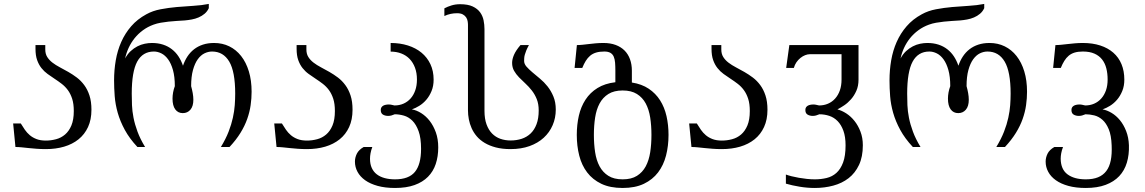

<svg xmlns="http://www.w3.org/2000/svg" viewBox="-20 -748 5824 977"><path d="M213.4 -32.7Q239.7 -32.7 265.4 -39.6Q291 -46.4 311 -63.5Q331.1 -80.6 343.3 -109.6Q355.5 -138.7 355.5 -183.1Q355.5 -219.7 347.2 -245.4Q338.9 -271 325.2 -289.6Q311.5 -308.1 293.9 -321.5Q276.4 -335 258.1 -346.9Q239.7 -358.9 222.2 -371.6Q204.6 -384.3 190.9 -401.6Q177.2 -418.9 168.9 -442.4Q160.6 -465.8 160.6 -500V-518.6H210.4V-496.1Q210.4 -473.6 220.5 -457.8Q230.5 -441.9 247.1 -429.2Q263.7 -416.5 284.7 -405.5Q305.7 -394.5 327.9 -381.8Q350.1 -369.1 371.1 -353.3Q392.1 -337.4 408.7 -314.9Q425.3 -292.5 435.3 -262Q445.3 -231.4 445.3 -189.5Q445.3 -139.2 428 -101.6Q410.6 -64 379.6 -39.1Q348.6 -14.2 306.2 -1.7Q263.7 10.7 213.4 10.7Q188 10.7 166.3 9Q144.5 7.3 125.7 5.4Q106.9 3.4 90.3 1.7Q73.7 0 58.6 0L46.9 -119.6H85.9Q95.7 -103.5 106.4 -87.9Q117.2 -72.3 131.6 -60.1Q146 -47.9 165.8 -40.3Q185.5 -32.7 213.4 -32.7Z M1042.5 -706.5Q1034.7 -689.5 1021 -678Q1007.3 -666.5 990.7 -659.4Q974.1 -652.3 955.6 -648.9Q937 -645.5 919.9 -644Q899.4 -642.6 878.4 -641.4Q857.4 -640.1 837.2 -637.9Q816.9 -635.7 797.6 -632.3Q778.3 -628.9 761.2 -622.6Q731.4 -611.8 707.3 -594Q683.1 -576.2 665 -553.7Q647 -531.2 634.8 -504.9Q622.6 -478.5 616.7 -450.7Q628.9 -473.1 645 -488Q661.1 -502.9 679.2 -512.2Q697.3 -521.5 716.3 -525.4Q735.4 -529.3 752.9 -529.3Q784.2 -529.3 809.6 -521Q835 -512.7 854.7 -497.3Q874.5 -481.9 888.4 -460.7Q902.3 -439.5 911.1 -413.6Q919.9 -439.5 933.8 -460.7Q947.8 -481.9 967.5 -497.3Q987.3 -512.7 1012.7 -521Q1038.1 -529.3 1069.3 -529.3Q1111.8 -529.3 1146.7 -512.2Q1181.6 -495.1 1207 -462.9Q1232.4 -430.7 1246.3 -384.8Q1260.3 -338.9 1260.3 -281.2Q1260.3 -247.6 1255.4 -212.9Q1250.5 -178.2 1238 -142.8Q1225.6 -107.4 1203.6 -71.8Q1181.6 -36.1 1147.9 0H1104Q1128.9 -41 1143.3 -78.1Q1157.7 -115.2 1165 -148.9Q1172.4 -182.6 1174.6 -213.1Q1176.8 -243.7 1176.8 -271.5Q1176.8 -383.3 1146.5 -434.6Q1116.2 -485.8 1059.1 -485.8Q1039.6 -485.8 1020.5 -476.6Q1001.5 -467.3 986.3 -446.3Q971.2 -425.3 961.9 -391.6Q952.6 -357.9 952.6 -309.6Q957.5 -292 960.7 -274.2Q963.9 -256.3 963.9 -240.2Q963.9 -207.5 949 -189.9Q934.1 -172.4 910.2 -172.4Q885.7 -172.4 871.8 -191.4Q857.9 -210.4 857.9 -246.1Q857.9 -261.2 860.8 -277.6Q863.8 -293.9 869.6 -309.6Q869.6 -357.9 860.1 -391.6Q850.6 -425.3 835.4 -446Q820.3 -466.8 801.3 -476.3Q782.2 -485.8 763.2 -485.8Q706.1 -485.8 678.2 -434.6Q650.4 -383.3 650.4 -271.5Q650.4 -243.7 651.6 -213.1Q652.8 -182.6 659.4 -148.9Q666 -115.2 679.7 -78.1Q693.4 -41 718.3 0H679.2Q638.7 -43.5 615 -87.2Q591.3 -130.9 579.1 -173.8Q566.9 -216.8 563.7 -258.3Q560.5 -299.8 560.5 -338.9Q560.5 -391.6 569.1 -441.2Q577.6 -490.7 596.9 -534.4Q616.2 -578.1 647.5 -614.3Q678.7 -650.4 724.6 -675.3Q757.3 -693.4 797.4 -700.9Q837.4 -708.5 879.4 -712.2Q921.4 -715.8 963.4 -718.3Q1005.4 -720.7 1042.5 -728Z M1542 -32.7Q1568.4 -32.7 1594 -39.6Q1619.6 -46.4 1639.6 -63.5Q1659.7 -80.6 1671.9 -109.6Q1684.1 -138.7 1684.1 -183.1Q1684.1 -219.7 1675.8 -245.4Q1667.5 -271 1653.8 -289.6Q1640.1 -308.1 1622.6 -321.5Q1605 -335 1586.7 -346.9Q1568.4 -358.9 1550.8 -371.6Q1533.2 -384.3 1519.5 -401.6Q1505.9 -418.9 1497.6 -442.4Q1489.3 -465.8 1489.3 -500V-518.6H1539.1V-496.1Q1539.1 -473.6 1549.1 -457.8Q1559.1 -441.9 1575.7 -429.2Q1592.3 -416.5 1613.3 -405.5Q1634.3 -394.5 1656.5 -381.8Q1678.7 -369.1 1699.7 -353.3Q1720.7 -337.4 1737.3 -314.9Q1753.9 -292.5 1763.9 -262Q1773.9 -231.4 1773.9 -189.5Q1773.9 -139.2 1756.6 -101.6Q1739.3 -64 1708.3 -39.1Q1677.2 -14.2 1634.8 -1.7Q1592.3 10.7 1542 10.7Q1516.6 10.7 1494.9 9Q1473.1 7.3 1454.3 5.4Q1435.5 3.4 1418.9 1.7Q1402.3 0 1387.2 0L1375.5 -119.6H1414.6Q1424.3 -103.5 1435.1 -87.9Q1445.8 -72.3 1460.2 -60.1Q1474.6 -47.9 1494.4 -40.3Q1514.2 -32.7 1542 -32.7Z M2101.6 -343.3Q2101.6 -377 2091.8 -403.3Q2082 -429.7 2064.5 -448Q2046.9 -466.3 2022.2 -475.8Q1997.6 -485.4 1967.8 -485.4V-529.3Q2015.6 -529.3 2055.7 -516.6Q2095.7 -503.9 2124.8 -480Q2153.8 -456.1 2170.2 -421.4Q2186.5 -386.7 2186.5 -342.8Q2186.5 -310.5 2176 -284.9Q2165.5 -259.3 2149.4 -240.5Q2133.3 -221.7 2113.5 -209.5Q2093.8 -197.3 2075.7 -191.4Q2099.1 -187.5 2123 -172.6Q2147 -157.7 2166.3 -133.1Q2185.5 -108.4 2197.8 -74.5Q2210 -40.5 2210 2Q2210 48.3 2197.3 86.4Q2184.6 124.5 2157.7 151.6Q2130.9 178.7 2089.4 193.6Q2047.9 208.5 1990.2 208.5Q1939.9 208.5 1901.9 198Q1863.8 187.5 1838.1 169.2Q1812.5 150.9 1799.3 126.5Q1786.1 102.1 1786.1 74.2Q1786.1 53.7 1795.9 33.9Q1805.7 14.2 1830.6 0H1874.5Q1868.2 17.1 1865.5 31.7Q1862.8 46.4 1862.8 59.6Q1862.8 86.9 1871.8 106.7Q1880.9 126.5 1897.5 139.2Q1914.1 151.9 1937.5 158.2Q1960.9 164.6 1990.2 164.6Q2060.1 164.6 2091.3 126.7Q2122.6 88.9 2122.6 9.3Q2122.6 -45.9 2110.1 -80.3Q2097.7 -114.7 2078.4 -133.8Q2059.1 -152.8 2035.2 -159.7Q2011.2 -166.5 1988.8 -166.5Q1980 -162.6 1971.7 -160.4Q1963.4 -158.2 1955.6 -158.2Q1939.9 -158.2 1928.7 -164.8Q1917.5 -171.4 1917.5 -188.5Q1917.5 -196.3 1920.9 -201.7Q1924.3 -207 1929.9 -210.2Q1935.5 -213.4 1942.9 -214.8Q1950.2 -216.3 1958 -216.3Q1965.8 -216.3 1973.1 -214.6Q1980.5 -212.9 1987.3 -211.4Q2012.2 -211.4 2033 -220.5Q2053.7 -229.5 2069.1 -246.6Q2084.5 -263.7 2093 -288.1Q2101.6 -312.5 2101.6 -343.3Z M2361.3 -621.6Q2361.3 -629.9 2359.6 -640.1Q2357.9 -650.4 2352.1 -659.4Q2346.2 -668.5 2335.2 -674.6Q2324.2 -680.7 2305.7 -680.7Q2271 -680.7 2241.2 -666.5V-705.6Q2257.8 -714.4 2277.8 -720.5Q2297.9 -726.6 2321.3 -726.6Q2360.8 -726.6 2385.3 -715.1Q2409.7 -703.6 2422.9 -685.5Q2436 -667.5 2440.7 -644.8Q2445.3 -622.1 2445.3 -599.6V-183.6Q2445.3 -143.6 2455.8 -115Q2466.3 -86.4 2484.1 -68.4Q2502 -50.3 2526.1 -41.7Q2550.3 -33.2 2578.1 -33.2Q2608.4 -33.2 2634.5 -41.7Q2660.6 -50.3 2679.9 -68.6Q2699.2 -86.9 2710.2 -116Q2721.2 -145 2721.2 -186Q2721.2 -219.2 2711.2 -243.9Q2701.2 -268.6 2686 -287.8Q2670.9 -307.1 2653.6 -323Q2636.2 -338.9 2621.1 -354.5Q2606 -370.1 2595.9 -387.7Q2585.9 -405.3 2585.9 -428.2Q2585.9 -446.8 2595.5 -469Q2605 -491.2 2628.4 -518.6H2671.4Q2662.6 -502.4 2657.7 -490.5Q2652.8 -478.5 2650.4 -469.2Q2647.9 -460 2647.5 -452.4Q2647 -444.8 2647 -438Q2647 -422.9 2658.9 -409.2Q2670.9 -395.5 2688.7 -380.4Q2706.5 -365.2 2727.5 -347.9Q2748.5 -330.6 2766.4 -308.1Q2784.2 -285.6 2796.1 -256.8Q2808.1 -228 2808.1 -190.4Q2808.1 -147.9 2792.2 -111.1Q2776.4 -74.2 2746.8 -47.1Q2717.3 -20 2674.6 -4.6Q2631.8 10.7 2578.1 10.7Q2535.6 10.7 2503.2 2.2Q2470.7 -6.3 2446.5 -20.8Q2422.4 -35.2 2406 -54.4Q2389.6 -73.7 2379.9 -95.7Q2370.1 -117.7 2365.7 -140.9Q2361.3 -164.1 2361.3 -186Z M3055.2 -485.8Q3030.8 -485.8 3013.2 -480.5Q2995.6 -475.1 2982.9 -464.4Q2970.2 -453.6 2960.7 -438.2Q2951.2 -422.9 2942.9 -402.3H2903.8L2915.5 -518.6Q2929.7 -518.6 2944.8 -520.3Q2960 -522 2976.6 -523.9Q2993.2 -525.9 3011.5 -527.6Q3029.8 -529.3 3050.8 -529.3Q3085.9 -529.3 3112.8 -519.3Q3139.6 -509.3 3158 -491Q3176.3 -472.7 3185.8 -446.5Q3195.3 -420.4 3195.3 -388.2V-328.1Q3245.6 -320.3 3281 -296.6Q3316.4 -272.9 3338.9 -237.5Q3361.3 -202.1 3371.6 -157Q3381.8 -111.8 3381.8 -61.5Q3381.8 -5.4 3369.1 43.7Q3356.4 92.8 3328.6 129.4Q3300.8 166 3256.3 187.3Q3211.9 208.5 3148.4 208.5Q3084.5 208.5 3040 187.3Q2995.6 166 2967.8 129.4Q2939.9 92.8 2927.5 43.7Q2915 -5.4 2915 -61.5Q2915 -113.3 2925.5 -159.2Q2936 -205.1 2959.5 -241Q2982.9 -276.9 3020.3 -300Q3057.6 -323.2 3111.3 -329.6V-388.2Q3111.3 -410.6 3109.9 -429Q3108.4 -447.3 3103 -459.7Q3097.7 -472.2 3086.2 -479Q3074.7 -485.8 3055.2 -485.8ZM3002 -61.5Q3002 -14.6 3008.3 26.6Q3014.6 67.9 3031 98.4Q3047.4 128.9 3075.7 146.7Q3104 164.6 3148.4 164.6Q3192.9 164.6 3221.2 146.7Q3249.5 128.9 3265.9 98.4Q3282.2 67.9 3288.6 26.6Q3294.9 -14.6 3294.9 -61.5Q3294.9 -108.4 3288.6 -149.7Q3282.2 -190.9 3265.9 -221.4Q3249.5 -252 3220.9 -269.8Q3192.4 -287.6 3148.4 -287.6Q3104.5 -287.6 3075.9 -269.8Q3047.4 -252 3031 -221.4Q3014.6 -190.9 3008.3 -149.7Q3002 -108.4 3002 -61.5Z M3653.3 -32.7Q3679.7 -32.7 3705.3 -39.6Q3731 -46.4 3751 -63.5Q3771 -80.6 3783.2 -109.6Q3795.4 -138.7 3795.4 -183.1Q3795.4 -219.7 3787.1 -245.4Q3778.8 -271 3765.1 -289.6Q3751.5 -308.1 3733.9 -321.5Q3716.3 -335 3698 -346.9Q3679.7 -358.9 3662.1 -371.6Q3644.5 -384.3 3630.9 -401.6Q3617.2 -418.9 3608.9 -442.4Q3600.6 -465.8 3600.6 -500V-518.6H3650.4V-496.1Q3650.4 -473.6 3660.4 -457.8Q3670.4 -441.9 3687 -429.2Q3703.6 -416.5 3724.6 -405.5Q3745.6 -394.5 3767.8 -381.8Q3790 -369.1 3811 -353.3Q3832 -337.4 3848.6 -314.9Q3865.2 -292.5 3875.2 -262Q3885.3 -231.4 3885.3 -189.5Q3885.3 -139.2 3867.9 -101.6Q3850.6 -64 3819.6 -39.1Q3788.6 -14.2 3746.1 -1.7Q3703.6 10.7 3653.3 10.7Q3627.9 10.7 3606.2 9Q3584.5 7.3 3565.7 5.4Q3546.9 3.4 3530.3 1.7Q3513.7 0 3498.5 0L3486.8 -119.6H3525.9Q3535.6 -103.5 3546.4 -87.9Q3557.1 -72.3 3571.5 -60.1Q3585.9 -47.9 3605.7 -40.3Q3625.5 -32.7 3653.3 -32.7Z M4147.9 -211.4Q4172.9 -211.4 4193.6 -220.5Q4214.4 -229.5 4229.7 -246.6Q4245.1 -263.7 4253.7 -288.1Q4262.2 -312.5 4262.2 -343.3V-472.2H4101.6Q4089.8 -472.2 4077.1 -467.3Q4064.5 -462.4 4053 -453.1Q4041.5 -443.8 4032.7 -431.2Q4023.9 -418.5 4019.5 -402.3H3980.5L3996.6 -518.6H4348.6V-342.8Q4348.6 -310.5 4337.6 -285.9Q4326.7 -261.2 4310.5 -242.9Q4294.4 -224.6 4275.6 -211.9Q4256.8 -199.2 4241.2 -191.4Q4263.7 -185.5 4286.6 -170.7Q4309.6 -155.8 4328.1 -132.6Q4346.7 -109.4 4358.6 -78.1Q4370.6 -46.9 4370.6 -8.8Q4370.6 49.8 4351.1 91.3Q4331.5 132.8 4298.1 158.7Q4264.6 184.6 4220.2 196.5Q4175.8 208.5 4126.5 208.5Q4087.9 208.5 4049.3 202.1Q4010.7 195.8 3979 186.5V140.1Q3990.7 144.5 4008.1 148.9Q4025.4 153.3 4045.2 156.7Q4064.9 160.2 4085.9 162.4Q4106.9 164.6 4126.5 164.6Q4157.7 164.6 4186.3 157.7Q4214.8 150.9 4236.1 131.8Q4257.3 112.8 4270 79.1Q4282.7 45.4 4282.7 -8.3Q4282.7 -52.2 4271.7 -82.5Q4260.7 -112.8 4242.4 -131.6Q4224.1 -150.4 4200 -158.4Q4175.8 -166.5 4149.4 -166.5Q4140.6 -162.6 4132.3 -160.4Q4124 -158.2 4116.2 -158.2Q4100.6 -158.2 4089.4 -164.8Q4078.1 -171.4 4078.1 -188.5Q4078.1 -196.3 4081.5 -201.7Q4085 -207 4090.6 -210.2Q4096.2 -213.4 4103.5 -214.8Q4110.8 -216.3 4118.7 -216.3Q4126.5 -216.3 4133.8 -214.6Q4141.1 -212.9 4147.9 -211.4Z M4988.3 -706.5Q4980.5 -689.5 4966.8 -678Q4953.1 -666.5 4936.5 -659.4Q4919.9 -652.3 4901.4 -648.9Q4882.8 -645.5 4865.7 -644Q4845.2 -642.6 4824.2 -641.4Q4803.2 -640.1 4783 -637.9Q4762.7 -635.7 4743.4 -632.3Q4724.1 -628.9 4707 -622.6Q4677.2 -611.8 4653.1 -594Q4628.9 -576.2 4610.8 -553.7Q4592.8 -531.2 4580.6 -504.9Q4568.4 -478.5 4562.5 -450.7Q4574.7 -473.1 4590.8 -488Q4606.9 -502.9 4625 -512.2Q4643.1 -521.5 4662.1 -525.4Q4681.2 -529.3 4698.7 -529.3Q4730 -529.3 4755.4 -521Q4780.8 -512.7 4800.5 -497.3Q4820.3 -481.9 4834.2 -460.7Q4848.1 -439.5 4856.9 -413.6Q4865.7 -439.5 4879.6 -460.7Q4893.6 -481.9 4913.3 -497.3Q4933.1 -512.7 4958.5 -521Q4983.9 -529.3 5015.1 -529.3Q5057.6 -529.3 5092.5 -512.2Q5127.4 -495.1 5152.8 -462.9Q5178.2 -430.7 5192.1 -384.8Q5206.1 -338.9 5206.1 -281.2Q5206.1 -247.6 5201.2 -212.9Q5196.3 -178.2 5183.8 -142.8Q5171.4 -107.4 5149.4 -71.8Q5127.4 -36.1 5093.8 0H5049.8Q5074.7 -41 5089.1 -78.1Q5103.5 -115.2 5110.8 -148.9Q5118.2 -182.6 5120.4 -213.1Q5122.6 -243.7 5122.6 -271.5Q5122.6 -383.3 5092.3 -434.6Q5062 -485.8 5004.9 -485.8Q4985.4 -485.8 4966.3 -476.6Q4947.3 -467.3 4932.1 -446.3Q4917 -425.3 4907.7 -391.6Q4898.4 -357.9 4898.4 -309.6Q4903.3 -292 4906.5 -274.2Q4909.7 -256.3 4909.7 -240.2Q4909.7 -207.5 4894.8 -189.9Q4879.9 -172.4 4856 -172.4Q4831.5 -172.4 4817.6 -191.4Q4803.7 -210.4 4803.7 -246.1Q4803.7 -261.2 4806.6 -277.6Q4809.6 -293.9 4815.4 -309.6Q4815.4 -357.9 4805.9 -391.6Q4796.4 -425.3 4781.2 -446Q4766.1 -466.8 4747.1 -476.3Q4728 -485.8 4709 -485.8Q4651.9 -485.8 4624 -434.6Q4596.2 -383.3 4596.2 -271.5Q4596.2 -243.7 4597.4 -213.1Q4598.6 -182.6 4605.2 -148.9Q4611.8 -115.2 4625.5 -78.1Q4639.2 -41 4664.1 0H4625Q4584.5 -43.5 4560.8 -87.2Q4537.1 -130.9 4524.9 -173.8Q4512.7 -216.8 4509.5 -258.3Q4506.3 -299.8 4506.3 -338.9Q4506.3 -391.6 4514.9 -441.2Q4523.4 -490.7 4542.7 -534.4Q4562 -578.1 4593.3 -614.3Q4624.5 -650.4 4670.4 -675.3Q4703.1 -693.4 4743.2 -700.9Q4783.2 -708.5 4825.2 -712.2Q4867.2 -715.8 4909.2 -718.3Q4951.2 -720.7 4988.3 -728Z M5724.6 -8.8Q5726.1 39.6 5714.1 79.6Q5702.1 119.6 5675.3 148.2Q5648.4 176.8 5606.2 192.6Q5564 208.5 5504.9 208.5Q5454.6 208.5 5416.5 198Q5378.4 187.5 5352.8 169.2Q5327.1 150.9 5314 126.5Q5300.8 102.1 5300.8 74.2Q5300.8 53.7 5310.5 33.9Q5320.3 14.2 5345.2 0H5389.2Q5382.8 17.1 5380.1 31.7Q5377.4 46.4 5377.4 59.6Q5377.9 113.8 5412.1 139.2Q5446.3 164.6 5504.9 164.6Q5541.5 164.6 5567.4 154.1Q5593.3 143.6 5609.4 122.3Q5625.5 101.1 5632.1 68.6Q5638.7 36.1 5636.7 -8.3Q5634.8 -59.6 5621.8 -90.6Q5608.9 -121.6 5589.8 -138.4Q5570.8 -155.3 5547.9 -160.9Q5524.9 -166.5 5503.4 -166.5Q5494.6 -162.6 5486.3 -160.4Q5478 -158.2 5470.2 -158.2Q5454.6 -158.2 5443.4 -164.8Q5432.1 -171.4 5432.1 -188.5Q5432.1 -196.3 5435.5 -201.7Q5439 -207 5444.6 -210.2Q5450.2 -213.4 5457.5 -214.8Q5464.8 -216.3 5472.7 -216.3Q5480.5 -216.3 5487.8 -214.6Q5495.1 -212.9 5502 -211.4Q5526.9 -211.4 5547.6 -220.5Q5568.4 -229.5 5583.7 -246.6Q5599.1 -263.7 5607.7 -288.1Q5616.2 -312.5 5616.2 -343.3Q5616.2 -374 5609.6 -400.1Q5603 -426.3 5588.1 -445.3Q5573.2 -464.4 5549.1 -475.1Q5524.9 -485.8 5490.2 -485.8Q5465.8 -485.8 5448.2 -480.5Q5430.7 -475.1 5418 -464.4Q5405.3 -453.6 5395.8 -438.2Q5386.2 -422.9 5377.9 -402.3H5338.9L5350.6 -518.6Q5364.7 -518.6 5380.4 -520.3Q5396 -522 5413.6 -523.9Q5431.2 -525.9 5450.2 -527.6Q5469.2 -529.3 5490.2 -529.3Q5539.6 -529.3 5578.6 -516.6Q5617.7 -503.9 5645 -480Q5672.4 -456.1 5686.8 -421.4Q5701.2 -386.7 5701.2 -342.8Q5701.2 -310.5 5690.7 -284.9Q5680.2 -259.3 5664.1 -240.5Q5647.9 -221.7 5628.2 -209.5Q5608.4 -197.3 5590.3 -191.4Q5612.8 -187.5 5636.2 -173.6Q5659.7 -159.7 5678.7 -136.5Q5697.8 -113.3 5710.4 -81.1Q5723.1 -48.8 5724.6 -8.8Z"/></svg>

Font: Arian AMU Serif
Style: Regular
Weight: 400
Designer: Ruben Hakobyan (Tarumian)
Foundry: Ruben Hakobyan (Tarumian)
Version: Version 1.002